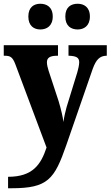

<svg xmlns="http://www.w3.org/2000/svg" viewBox="-22 -777 589 1023"><path d="M392 -620C424 -620 457 -638 457 -689C457 -740 424 -757 392 -757C357 -757 326 -740 326 -689C326 -638 357 -620 392 -620ZM193 -620C226 -620 259 -638 259 -689C259 -740 226 -757 193 -757C160 -757 129 -740 129 -689C129 -638 160 -620 193 -620ZM21 165V226H40C233 226 268 178 331 -3L472 -410C490 -460 510 -479 544 -480H547V-536H343V-480H347C384 -478 400 -471 400 -445C400 -431 394 -405 390 -392L333 -207C327 -184 320 -158 316 -127C313 -153 303 -196 290 -239L237 -400C232 -416 228 -432 228 -445C228 -468 242 -480 283 -480H287V-536H-2V-480H3C32 -480 45 -474 60 -434L226 9C196 100 152 165 21 165Z"/></svg>

Font: Noto Serif Sinhala SemiCondensed ExtraBold
Style: Regular
Weight: 800
Width: 4
Designer: Jelle Bosma - Monotype Design Team
Foundry: Monotype Imaging Inc.
Version: Version 2.007